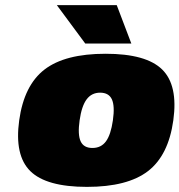

<svg xmlns="http://www.w3.org/2000/svg" viewBox="-20 -720 701 750"><path d="M154 -448.5Q234 -510 392.5 -510Q551 -510 613.5 -448.5Q676 -387 657 -250Q638 -113 558 -51.5Q478 10 319.5 10Q161 10 98.5 -51.5Q36 -113 55 -250Q74 -387 154 -448.5ZM291 -250Q283 -194 295 -168Q307 -142 341 -142Q375 -142 394 -168Q413 -194 421 -250Q429 -306 417 -332Q405 -358 371 -358Q338 -358 318.5 -332Q299 -306 291 -250ZM436 -700 493 -550H313L202 -700Z"/></svg>

Font: Fivo Sans Modern ExtBlk
Style: Regular
Weight: 900
Designer: Alexander Slobzheninov
Foundry: Alexander Slobzheninov
Version: 1.0